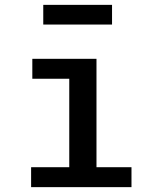

<svg xmlns="http://www.w3.org/2000/svg" viewBox="-20 -770 640 790"><path d="M377 -82H521V0H108V-82H265V-446H113V-528H377ZM158 -669V-750H441V-669Z"/></svg>

Font: Fira Mono Medium
Style: Regular
Weight: 500
Designer: Carrois Corporate & Edenspiekermann AG
Foundry: Carrois Corporate GbR & Edenspiekermann AG
Version: Version 3.206